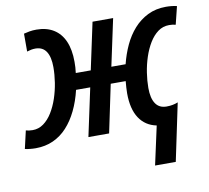

<svg xmlns="http://www.w3.org/2000/svg" viewBox="-109 -640 998 919"><g transform="rotate(-10 390.0 -180.5)"><path d="M571.8 189.5 612.8 2Q558.6 -8.8 529.3 -53.2Q500 -97.7 500 -173.8Q500 -187.5 501 -202.4Q502 -217.3 503.4 -232.9H430.7L381.8 0H281.2L331.1 -232.9H262.2Q249.5 -179.2 228 -134.8Q206.5 -90.3 177 -58.1Q147.5 -25.9 109.1 -8.5Q70.8 8.8 23.9 8.8Q9.8 8.8 -3.7 7.3Q-17.1 5.9 -28.3 3.4L-8.3 -83.5Q-1.5 -81.5 6.6 -80.3Q14.6 -79.1 24.4 -79.1Q53.7 -79.1 77.6 -96.4Q101.6 -113.8 119.6 -143.1Q137.7 -172.4 149.9 -208.7Q162.1 -245.1 168.2 -283.9Q174.3 -322.8 174.3 -358.9Q174.3 -408.7 157 -435.1Q139.6 -461.4 104.5 -461.4Q94.2 -461.4 84.2 -459.5Q74.2 -457.5 63.5 -454.1V-541Q75.7 -544.4 91.3 -547.1Q106.9 -549.8 125.5 -549.8Q173.8 -549.8 208.3 -528.6Q242.7 -507.3 260.5 -466.6Q278.3 -425.8 278.3 -366.2Q278.3 -353.5 277.6 -339.8Q276.9 -326.2 274.9 -312.5H347.7L396.5 -540.5H496.6L447.8 -312.5H517.1Q528.8 -359.9 548.6 -402.6Q568.4 -445.3 597.7 -478.3Q627 -511.2 666 -530.5Q705.1 -549.8 754.4 -549.8Q769 -549.8 782.5 -548.3Q795.9 -546.9 807.6 -543.9L786.1 -457Q779.3 -459 771 -460Q762.7 -460.9 753.9 -460.9Q724.1 -460.9 700.2 -443.4Q676.3 -425.8 658.2 -396Q640.1 -366.2 628.2 -329.8Q616.2 -293.5 610.4 -254.9Q604.5 -216.3 604.5 -181.6Q604.5 -131.8 622.1 -105.5Q639.6 -79.1 675.3 -79.1Q691.4 -79.1 705.1 -81.8Q718.8 -84.5 731 -89.4L672.4 189.5Z"/></g></svg>

Font: Open Sans SemiCondensed SemiBold
Style: Italic
Weight: 600
Width: 4
Italic angle: -12°
Designer: Monotype Design Team
Foundry: Monotype Imaging Inc.
Version: Version 3.000